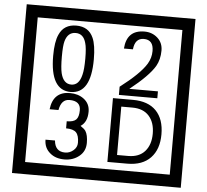

<svg xmlns="http://www.w3.org/2000/svg" viewBox="-65 -1030 1285 1190"><g transform="rotate(5 577.5 -435.0)"><path d="M1103 90H53V-960H1103ZM1028 15V-885H128V15ZM497 -656Q497 -442 371 -442Q244 -442 244 -656Q244 -744 265 -789Q294 -855 371 -855Q448 -855 477 -789Q497 -745 497 -656ZM444 -656Q444 -723 435 -752Q420 -809 371 -809Q322 -809 306 -752Q298 -723 298 -656Q298 -587 306 -553Q322 -488 371 -488Q419 -488 435 -554Q444 -587 444 -656ZM910 -450H671V-501Q792 -593 832 -658Q855 -696 855 -739Q855 -809 795 -809Q740 -809 733 -739H677Q685 -855 795 -855Q843 -855 876.5 -825Q910 -795 910 -747Q910 -691 886 -649Q848 -585 732 -493H910ZM499 -136Q499 -84 460.5 -53Q422 -22 369 -22Q314 -22 280 -51Q242 -82 242 -134H301Q307 -65 370 -65Q398 -65 421 -84.5Q444 -104 444 -132Q444 -177 426 -196Q408 -215 363 -215V-259Q405 -259 421.5 -276Q438 -293 438 -334Q438 -392 369 -392Q318 -392 306 -324H251Q264 -435 368 -435Q419 -435 454 -409Q493 -380 493 -330Q493 -265 451 -238Q475 -222 483 -210Q499 -185 499 -136ZM955 -229Q955 -136 904.5 -83Q854 -30 760 -30H636V-427H760Q855 -427 905 -375.5Q955 -324 955 -229ZM901 -229Q901 -298 865 -338.5Q829 -379 761 -379H692V-78H761Q829 -78 865 -119Q901 -160 901 -229Z"/></g></svg>

Font: Unicode BMP Fallback SIL
Style: Regular
Weight: 400
Foundry: NRSI, SIL International
Version: Version 5.1 Based on Unicode 5.1